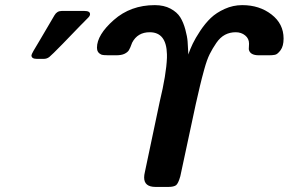

<svg xmlns="http://www.w3.org/2000/svg" viewBox="-20 -737 1138 757"><path d="M104 -519Q104 -524.9 136.2 -577.1Q168.5 -631.3 194.8 -676.8Q204.6 -693.8 223.1 -693.8H313Q335 -693.8 335 -681.2Q335 -679.2 334.5 -677.5Q334 -675.8 332.5 -673.3Q331.1 -670.9 329.6 -669.4Q328.1 -668 325 -664.6Q321.8 -661.1 318.4 -658Q314.9 -654.8 309.6 -648.9Q304.2 -643.1 298.8 -638.2Q268.1 -606 227.1 -564Q184.1 -520 174.6 -512.5Q165 -504.9 152.8 -504.9H125Q104 -504.9 104 -519ZM362.3 -548.8Q362.3 -599.6 428.7 -658.2Q495.1 -716.8 590.3 -716.8Q626.5 -716.8 652.3 -702.9Q678.2 -689 690.7 -668.9Q703.1 -648.9 710.7 -620.8Q718.3 -592.8 719.7 -573Q721.2 -553.2 722.2 -529.8Q722.2 -524.9 722.2 -522Q730 -543.9 740 -564.9Q750 -585.9 769.5 -615.5Q789.1 -645 811 -666Q833 -687 866 -701.9Q898.9 -716.8 935.1 -716.8Q1002.9 -716.8 1050.5 -679.9Q1098.1 -643.1 1098.1 -585Q1098.1 -555.2 1086.2 -539.1Q1074.2 -522.9 1064.2 -521Q1054.2 -519 1040 -519H1001Q964.8 -519 960.9 -543L961.9 -564.9Q961.9 -585 946.5 -597.4Q931.2 -609.9 909.2 -609.9Q886.2 -609.9 867.2 -599.9Q848.1 -589.8 833 -567.9Q817.9 -545.9 806.9 -523.9Q795.9 -502 785.4 -463.9Q774.9 -425.8 768.6 -398.9Q762.2 -372.1 752 -327.1L690.9 -42Q683.1 -14.2 674.3 -6.8Q664.6 0 644 0H593.3Q548.3 0 548.3 -37.1Q548.3 -46.9 551.3 -59.1L609.9 -336.9Q635.7 -443.8 638.2 -508.8V-522.9Q636.2 -609.9 570.3 -609.9Q522.5 -609.9 501 -568.8Q493.2 -546.9 488 -538.8Q482.9 -530.8 470.9 -524.9Q459 -519 437 -519H408.2Q386.2 -519 378.9 -522Q362.3 -529.8 362.3 -548.8Z"/></svg>

Font: CMU Sans Serif
Style: BoldOblique
Weight: 700
Italic angle: -12°
Version: Version 0.7.0